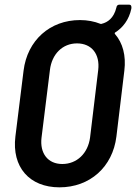

<svg xmlns="http://www.w3.org/2000/svg" viewBox="-20 -794 584 823"><path d="M474 -655C506 -675 533 -709 543 -757C545 -768 541 -774 534 -774H492C485 -774 480 -770 479 -762C468 -716 441 -698 416 -692C414 -691 412 -691 410 -692C385 -702 355 -708 323 -708C194 -708 97 -621 81 -491L46 -209C30 -78 106 9 235 9C365 9 463 -78 479 -209L513 -491C521 -556 506 -610 473 -648C471 -651 471 -653 474 -655ZM366 -204C357 -137 310 -91 247 -91C185 -91 150 -137 158 -204L194 -494C202 -562 248 -608 310 -608C373 -608 409 -562 401 -494Z"/></svg>

Font: Barlow Semi Condensed SemiBold
Style: Italic
Weight: 600
Width: 4
Italic angle: -7°
Designer: Jeremy Tribby
Foundry: Tribby Type
Version: Version 1.422;hotconv 1.0.109;makeotfexe 2.5.65596